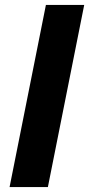

<svg xmlns="http://www.w3.org/2000/svg" viewBox="-20 -762 363 782"><path d="M19 0 167 -742H323L175 0Z"/></svg>

Font: Montserrat Thin
Style: Bold Italic
Weight: 700
Italic angle: -11.3°
Version: Version 9.000